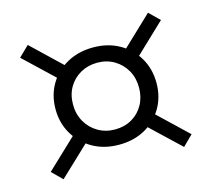

<svg xmlns="http://www.w3.org/2000/svg" viewBox="-75 -529 711 644"><g transform="rotate(-15 280.0 -207.0)"><path d="M281.5 -37.5Q230.5 -37.5 191 -59.6Q151.5 -81.8 128.5 -120.5Q105.5 -159.1 105.5 -207.5Q105.5 -255.8 128 -294Q150.5 -332.1 190.3 -353.8Q230 -375.5 280.5 -375.5Q331.5 -375.5 371 -353.3Q410.5 -331.1 433 -292.7Q455.5 -254.4 455.5 -205.5Q455.5 -157.1 433 -119Q410.5 -80.8 371.5 -59.1Q332.5 -37.5 281.5 -37.5ZM70.7 26 35.5 -8.8 161.3 -127.9 195.5 -92ZM161.6 -285.9 35.5 -405.4 71.3 -440.2 194.8 -322.4ZM281.5 -90.5Q314.4 -90.5 340 -105.3Q365.5 -120 380.2 -146.3Q394.9 -172.6 394.9 -205.5Q394.9 -239.3 380 -265.6Q365 -291.9 339.2 -307.1Q313.4 -322.4 280.5 -322.4Q248.3 -322.4 222.2 -307.6Q196.1 -292.9 181.1 -267.1Q166.2 -241.3 166.2 -207.5Q166.2 -174.1 181.4 -147.5Q196.6 -121 222.7 -105.8Q248.7 -90.5 281.5 -90.5ZM489.4 26 364.5 -92.2 400.4 -126.9 524.6 -8.8ZM401.7 -288.6 366.9 -324.5 488.8 -440.2 524.6 -405.4Z"/></g></svg>

Font: Ysabeau
Style: Bold
Weight: 700
Designer: Christian Thalmann (Catharsis Fonts)
Version: Version 2.000;gftools[0.9.27.dev2+g8671c4b]